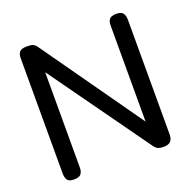

<svg xmlns="http://www.w3.org/2000/svg" viewBox="-124 -814 955 949"><g transform="rotate(-20 354.0 -339.0)"><path d="M108 10Q81 10 73 -3.5Q65 -17 65 -37V-646Q65 -664 74.5 -676Q84 -688 113 -688Q135 -688 144.5 -684Q154 -680 162 -670L538 -138V-646Q538 -664 547 -676Q556 -688 584 -688Q611 -688 619.5 -674.5Q628 -661 628 -642V-36Q628 -16 617.5 -3Q607 10 579 10Q562 10 552 6Q542 2 533 -9L155 -537V-36Q155 -16 146 -3Q137 10 108 10Z"/></g></svg>

Font: Fredoka
Style: Regular
Weight: 400
Designer: Ben Nathan
Foundry: Milena B. Brandão, Ben Nathan
Version: Version 2.001